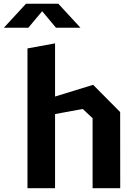

<svg xmlns="http://www.w3.org/2000/svg" viewBox="-80 -994 720 1014"><path d="M409 -369.8 356.9 -418.5 128.3 -376.4V-458.7L411.8 -546.1L554.6 -402.2L554.9 0H409ZM65.1 -738.3 210.8 -765V0H65.1ZM57.4 -974.4H227.9L344.9 -847.5H215.7L130.3 -949.5H155L69.7 -847.5H-59.6Z"/></svg>

Font: Monaspace Krypton Var ExLight
Style: Regular
Weight: 200
Designer: Riley Cran and the Lettermatic Team
Version: Version 1.200 (Monaspace Krypton Var)